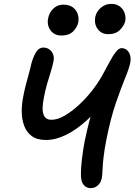

<svg xmlns="http://www.w3.org/2000/svg" viewBox="-20 -957 693 989"><path d="M446 12Q425 12 411.5 -4Q398 -20 397 -49Q396 -89 402 -138Q408 -187 416 -229Q428 -286 441.5 -338.5Q455 -391 471.5 -437.5Q488 -484 504 -522L528 -455Q482 -388 429 -339Q376 -290 321.5 -263Q267 -236 217 -236Q170 -236 143 -256.5Q116 -277 104 -310.5Q92 -344 92 -383.5Q92 -423 100 -461Q105 -488 112 -515.5Q119 -543 127 -571.5Q135 -600 141 -627Q149 -659 164 -685.5Q179 -712 204 -712Q220 -712 233.5 -703Q247 -694 253.5 -677.5Q260 -661 255 -639Q251 -618 241.5 -587.5Q232 -557 222 -522.5Q212 -488 206 -454Q200 -425 199.5 -399Q199 -373 209.5 -356.5Q220 -340 244 -340Q277 -340 313.5 -361.5Q350 -383 386.5 -416.5Q423 -450 454.5 -490.5Q486 -531 507 -569Q528 -607 545 -639Q562 -671 577 -690Q592 -709 606 -709Q623 -709 634.5 -698.5Q646 -688 650.5 -671Q655 -654 651 -634Q646 -607 625 -556Q604 -505 577 -427Q550 -349 528 -238Q518 -187 513.5 -147.5Q509 -108 508 -80.5Q507 -53 504 -38Q501 -23 493 -12Q485 -1 473.5 5.5Q462 12 446 12ZM537 -781Q503 -781 483.5 -807Q464 -833 471 -871Q477 -898 500 -917.5Q523 -937 552 -937Q580 -937 597.5 -923.5Q615 -910 622 -889.5Q629 -869 625 -848Q620 -826 598.5 -803.5Q577 -781 537 -781ZM297 -774Q272 -774 255 -786Q238 -798 230.5 -819Q223 -840 228 -863Q234 -893 255 -913Q276 -933 306 -933Q337 -933 355.5 -919Q374 -905 380.5 -884Q387 -863 383 -841Q377 -815 356 -794.5Q335 -774 297 -774Z"/></svg>

Font: Shantell Sans Medium
Style: Italic
Weight: 500
Italic angle: -11°
Designer: Stephen Nixon, Anya Danilova, Shantell Martin
Foundry: Arrow Type
Version: Version 1.011;[c5ecc13dd]